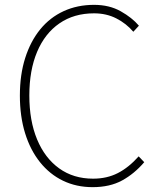

<svg xmlns="http://www.w3.org/2000/svg" viewBox="-20 -759 659 792"><path d="M362 13Q295 13 240 -13.5Q185 -40 145 -90Q105 -140 83.5 -209.5Q62 -279 62 -365Q62 -451 84 -520Q106 -589 146 -638Q186 -687 242.5 -713Q299 -739 368 -739Q431 -739 478 -712.5Q525 -686 553 -653L530 -628Q501 -662 460 -683Q419 -704 368 -704Q285 -704 225 -662.5Q165 -621 133 -545Q101 -469 101 -365Q101 -261 133 -184Q165 -107 224 -64.5Q283 -22 364 -22Q421 -22 466 -45Q511 -68 552 -114L575 -90Q534 -42 483.5 -14.5Q433 13 362 13Z"/></svg>

Font: Noto Sans KR Thin
Style: Regular
Weight: 100
Designer: Ryoko NISHIZUKA 西塚涼子 (kana, bopomofo & ideographs); Paul D. Hunt (Latin, Greek & Cyrillic); Sandoll Communications 산돌커뮤니
Foundry: Adobe
Version: Version 2.004-H2;hotconv 1.0.118;makeotfexe 2.5.65603